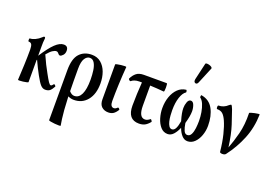

<svg xmlns="http://www.w3.org/2000/svg" viewBox="-126 -1076 2455 1721"><g transform="rotate(20 1101.5 -215.5)"><path d="M50 12Q54 -58 57 -133Q60 -208 60 -278Q60 -310 52.5 -326Q45 -342 23 -342Q19 -342 18 -349.5Q17 -357 18 -364.5Q19 -372 23 -372Q45 -372 73 -385Q101 -398 124 -420Q131 -427 134 -429Q137 -431 141 -431Q150 -431 150 -417Q147 -398 146.5 -378Q146 -358 146 -338V-252Q205 -343 248 -384Q291 -425 329 -425Q371 -425 371 -380Q371 -354 355.5 -337Q340 -320 328 -320Q320 -320 314.5 -326.5Q309 -333 302.5 -339.5Q296 -346 286 -346Q272 -346 251.5 -333Q231 -320 202 -285Q241 -196 280 -128Q305 -82 319 -61.5Q333 -41 342 -41Q352 -41 365 -59Q368 -65 377.5 -56.5Q387 -48 384 -43Q368 -13 352 0Q336 13 308 13Q284 13 264 -8.5Q244 -30 213 -87Q197 -117 181 -148Q165 -179 149 -215L146 -210V0Q146 3 131.5 6.5Q117 10 98 12.5Q79 15 64 15Q49 15 50 12Z M550 268Q551 272 533.5 272Q516 272 493.5 270Q471 268 453.5 264.5Q436 261 436 257V-220Q436 -329 479.5 -377Q523 -425 597 -425Q649 -425 684.5 -395Q720 -365 738 -316Q756 -267 756 -208Q756 -107 708 -48Q660 11 580 11Q552 11 525 -2Q528 75 532 124.5Q536 174 540.5 207Q545 240 550 268ZM522 -264Q522 -200 522.5 -147.5Q523 -95 524 -51Q547 -24 572 -24Q616 -24 638.5 -71.5Q661 -119 661 -210Q661 -256 655 -298Q649 -340 633 -366.5Q617 -393 589 -393Q561 -393 541.5 -362.5Q522 -332 522 -264Z M909 11Q871 11 846 -11.5Q821 -34 821 -82V-415Q821 -418 836.5 -421.5Q852 -425 872.5 -427.5Q893 -430 908 -430Q923 -430 923 -427Q916 -340 912.5 -254.5Q909 -169 909 -97Q909 -42 944 -42Q959 -42 976 -59Q981 -63 989 -55.5Q997 -48 994 -43Q976 -14 956.5 -1.5Q937 11 909 11Z M1201 11Q1093 11 1093 -121Q1093 -176 1095.5 -232.5Q1098 -289 1102 -345H1077Q1051 -345 1032 -338Q1013 -331 1004 -322Q998 -317 988.5 -325.5Q979 -334 983 -341Q999 -374 1024.5 -394.5Q1050 -415 1096 -415H1313Q1317 -415 1318.5 -403Q1320 -391 1320 -375Q1320 -359 1318.5 -347Q1317 -335 1313 -335Q1280 -338 1247 -340.5Q1214 -343 1181 -344V-152Q1181 -42 1240 -42Q1262 -42 1286 -62Q1289 -65 1294 -60.5Q1299 -56 1302 -50Q1305 -44 1303 -41Q1280 -13 1257 -1Q1234 11 1201 11Z M1475 11Q1435 11 1407.5 -20Q1380 -51 1366 -98Q1352 -145 1352 -192Q1352 -251 1369.5 -300.5Q1387 -350 1419.5 -382Q1452 -414 1497 -419Q1502 -420 1504.5 -409Q1507 -398 1504 -396Q1476 -378 1459 -327Q1442 -276 1442 -204Q1442 -182 1444 -154Q1446 -126 1452 -100.5Q1458 -75 1469 -58.5Q1480 -42 1497 -42Q1518 -42 1531 -67.5Q1544 -93 1551 -138Q1539 -179 1534 -206.5Q1529 -234 1529 -257Q1529 -286 1539.5 -314Q1550 -342 1571 -342Q1592 -342 1602.5 -314Q1613 -286 1613 -255Q1613 -210 1592 -137Q1599 -93 1610.5 -67Q1622 -41 1644 -41Q1668 -41 1680.5 -66Q1693 -91 1697 -126.5Q1701 -162 1701 -194Q1701 -236 1694 -277Q1687 -318 1673.5 -350Q1660 -382 1639 -397Q1637 -398 1638 -409.5Q1639 -421 1643 -420Q1721 -407 1756.5 -341Q1792 -275 1792 -182Q1792 -134 1776 -89.5Q1760 -45 1731 -17Q1702 11 1664 11Q1633 11 1609 -16Q1585 -43 1571 -83Q1554 -42 1530 -15.5Q1506 11 1475 11ZM1581 -522Q1574 -504 1563 -502Q1552 -500 1545 -509Q1538 -518 1541 -535L1578 -695Q1580 -703 1591.5 -703Q1603 -703 1616.5 -699Q1630 -695 1638.5 -688Q1647 -681 1644 -674Z M1998 11Q1988 11 1980.5 8Q1973 5 1973 0Q1964 -89 1946.5 -159.5Q1929 -230 1908 -277Q1891 -315 1871.5 -333Q1852 -351 1817 -351Q1813 -351 1811.5 -359.5Q1810 -368 1811.5 -376.5Q1813 -385 1817 -385Q1867 -385 1905 -421Q1916 -431 1925 -431Q1926 -431 1932 -420.5Q1938 -410 1943 -396Q1961 -346 1987.5 -264.5Q2014 -183 2030 -63Q2055 -127 2078 -215.5Q2101 -304 2098 -416Q2098 -419 2112.5 -423.5Q2127 -428 2145.5 -432Q2164 -436 2178 -437.5Q2192 -439 2192 -436Q2189 -310 2145 -202Q2101 -94 2030 -1Q2021 11 1998 11Z"/></g></svg>

Font: Junicode Two Beta Condensed Medium
Style: Regular
Weight: 500
Width: 3
Designer: Peter S. Baker
Foundry: Briery Creek Software
Version: Version 1.053; ttfautohint (v1.8.4)